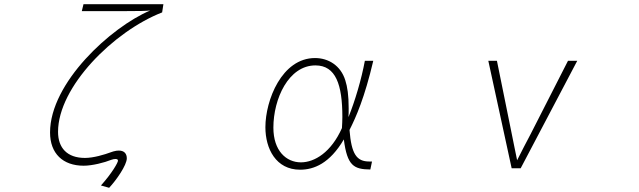

<svg xmlns="http://www.w3.org/2000/svg" viewBox="-20 -779 3040 913"><path d="M460 103 499 114C533 78 583 6 583 -26C583 -48 571 -63 545 -63C538 -63 529 -62 519 -59L510 -56C475 -43 424 -28 384 -28C299 -28 256 -76 256 -152C256 -366 520 -630 751 -720L757 -759H377L369 -726H558C647 -726 673 -727 694 -729C507 -650 218 -385 218 -149C218 -49 279 9 378 9C419 9 477 -6 509 -19C517 -22 524 -23 529 -23C536 -23 541 -21 541 -15C541 -6 513 44 460 103Z M1741 27 1749 -11H1736C1676 -11 1651 -46 1642 -161C1673 -222 1714 -315 1755 -490H1715C1699 -403 1668 -298 1637 -222C1638 -237 1638 -251 1638 -264C1638 -326 1632 -366 1622 -397C1600 -468 1541 -503 1478 -503C1320 -503 1242 -302 1242 -174C1242 -72 1292 28 1407 28C1473 28 1548 -2 1615 -116C1631 10 1663 26 1741 27ZM1606 -170C1555 -55 1476 -7 1411 -7C1341 -7 1280 -62 1280 -172C1280 -309 1352 -468 1480 -468C1577 -468 1608 -376 1608 -223C1608 -205 1607 -188 1606 -170Z M2302 -490 2413 21H2456L2725 -490H2681L2502 -139C2493 -123 2452 -43 2439 -17C2433 -43 2420 -113 2414 -140L2343 -490Z"/></svg>

Font: LINE Seed JP_OTF Thin
Style: Regular
Weight: 250
Designer: LY Corporation & Fontrix & Fontworks
Version: Version 1.007